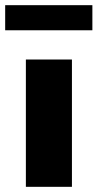

<svg xmlns="http://www.w3.org/2000/svg" viewBox="-48 -722 377 742"><path d="M52 0V-492H230V0ZM-28 -605V-702H309V-605Z"/></svg>

Font: Nunito Sans Black
Style: Regular
Weight: 900
Designer: Vernon Adams
Foundry: Vernon Adams
Version: Version 3.006; ttfautohint (v1.8.3)